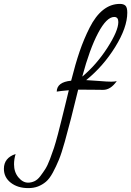

<svg xmlns="http://www.w3.org/2000/svg" viewBox="-259 -740 673 985"><path d="M-239 126Q-239 70 -179 50Q-187 77 -187 103Q-187 143 -164.5 170Q-142 197 -115 197Q-98 197 -82 189.5Q-66 182 -52 163.5Q-38 145 -26.5 127Q-15 109 -2.5 76Q10 43 18 18.5Q26 -6 38 -51L56 -122L75 -199L94 -277Q48 -273 32 -270Q33 -319 106 -326Q128 -413 149.5 -476Q171 -539 201 -598.5Q231 -658 270 -689Q309 -720 356 -720Q375 -720 384.5 -711Q394 -702 394 -675Q394 -599 332 -499Q270 -399 183 -329Q209 -328 250 -324.5Q291 -321 312 -321Q330 -321 340 -324Q309 -279 270 -279Q262 -279 226.5 -279.5Q191 -280 160 -280H142L105 -131Q90 -73 73.5 -13.5Q57 46 43 80Q29 114 12 145.5Q-5 177 -23.5 192.5Q-42 208 -64 216.5Q-86 225 -114 225Q-168 225 -203.5 197.5Q-239 170 -239 126ZM163 -347Q236 -408 292 -495Q348 -582 348 -627Q348 -653 327 -653Q288 -653 244.5 -571Q201 -489 163 -347Z"/></svg>

Font: DancingScriptRegular
Style: Regular
Weight: 400
Designer: Pablo Impallari
Foundry: Pablo Impallari. www.impallari.com
Version: Version 1.002